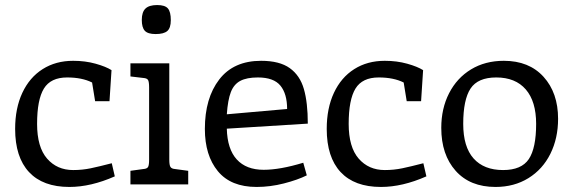

<svg xmlns="http://www.w3.org/2000/svg" viewBox="-20 -731 2272 761"><path d="M40 -220Q40 -302 68.5 -363Q97 -424 149 -457Q201 -490 270 -490Q318 -490 359 -478.5Q400 -467 422 -453L414 -330H357L345 -404Q305 -424 246 -424Q181 -424 154 -380Q127 -336 127 -240Q127 -148 166.5 -102.5Q206 -57 270 -57Q306 -57 339.5 -64Q373 -71 423 -84L435 -32Q340 10 255 10Q150 10 95 -49Q40 -108 40 -220Z M542 -652Q542 -683 556.5 -697Q571 -711 603 -711Q634 -711 645.5 -697.5Q657 -684 657 -651Q657 -620 643 -608Q629 -596 597 -596Q566 -596 554 -609Q542 -622 542 -652ZM497 -54 548 -61Q563 -62 567 -69.5Q571 -77 571 -98V-384Q571 -406 567 -413.5Q563 -421 548 -422L497 -428V-480H651V-98Q651 -77 655.5 -69.5Q660 -62 674 -61L726 -54V0H497Z M1182 -86 1196 -36Q1160 -18 1105.5 -4Q1051 10 997 10Q895 10 843.5 -52.5Q792 -115 792 -220Q792 -342 849 -416Q906 -490 1015 -490Q1088 -490 1128.5 -461Q1169 -432 1184.5 -378Q1200 -324 1200 -241L879 -221Q881 -140 918.5 -99Q956 -58 1025 -58Q1090 -58 1182 -86ZM879 -278 1118 -299Q1118 -359 1091.5 -391.5Q1065 -424 1002 -424Q958 -424 932.5 -410.5Q907 -397 895 -366Q883 -335 879 -278Z M1275 -220Q1275 -302 1303.5 -363Q1332 -424 1384 -457Q1436 -490 1505 -490Q1553 -490 1594 -478.5Q1635 -467 1657 -453L1649 -330H1592L1580 -404Q1540 -424 1481 -424Q1416 -424 1389 -380Q1362 -336 1362 -240Q1362 -148 1401.5 -102.5Q1441 -57 1505 -57Q1541 -57 1574.5 -64Q1608 -71 1658 -84L1670 -32Q1575 10 1490 10Q1385 10 1330 -49Q1275 -108 1275 -220Z M1729 -224Q1729 -301 1760 -361.5Q1791 -422 1847 -456Q1903 -490 1977 -490Q2077 -490 2134.5 -426.5Q2192 -363 2192 -260Q2192 -183 2161.5 -121.5Q2131 -60 2074.5 -25Q2018 10 1944 10Q1843 10 1786 -54Q1729 -118 1729 -224ZM2105 -240Q2105 -329 2064 -376.5Q2023 -424 1947 -424Q1874 -424 1845 -380Q1816 -336 1816 -240Q1816 -149 1857 -103Q1898 -57 1974 -57Q2047 -57 2076 -100.5Q2105 -144 2105 -240Z"/></svg>

Font: Enriqueta
Style: Regular
Weight: 400
Designer: Viviana Monsalve, Gustavo Ibarra
Foundry: 72Puntos
Version: Version 2.000